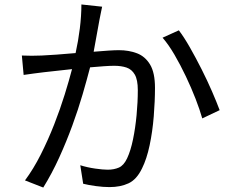

<svg xmlns="http://www.w3.org/2000/svg" viewBox="-20 -810 1040 861"><path d="M782 -674Q805 -644 831.5 -597.5Q858 -551 884 -499.5Q910 -448 931 -399.5Q952 -351 965 -316L887 -279Q876 -318 857 -367Q838 -416 813.5 -467.5Q789 -519 762.5 -564.5Q736 -610 709 -641ZM78 -561Q101 -560 122 -560Q143 -560 167 -561Q192 -562 233 -565Q274 -568 319 -572Q331 -626 338 -682.5Q345 -739 345 -790L438 -780Q435 -767 432 -751Q429 -735 426 -721L400 -578Q435 -581 465 -583Q495 -585 513 -585Q558 -585 594.5 -571Q631 -557 653 -520.5Q675 -484 675 -416Q675 -357 669.5 -288.5Q664 -220 651 -158.5Q638 -97 617 -55Q593 -5 556.5 12Q520 29 471 29Q443 29 410 24.5Q377 20 353 14L340 -69Q372 -59 407 -54Q442 -49 463 -49Q491 -49 513 -58.5Q535 -68 550 -100Q566 -134 576.5 -185Q587 -236 592.5 -294Q598 -352 598 -406Q598 -452 584.5 -475.5Q571 -499 547.5 -507Q524 -515 492 -515Q474 -515 445.5 -513Q417 -511 384 -508Q370 -454 350.5 -387Q331 -320 304.5 -247.5Q278 -175 245.5 -103.5Q213 -32 174 31L92 -1Q130 -52 163 -117.5Q196 -183 223 -252Q250 -321 270 -385.5Q290 -450 303 -500L176 -486Q159 -484 132.5 -480.5Q106 -477 86 -474Z"/></svg>

Font: Go Noto Current
Style: Regular
Weight: 400
Designer: Monotype Design Team
Foundry: Monotype Imaging Inc.
Version: Version 2.007; ttfautohint (v1.8) -l 8 -r 50 -G 200 -x 14 -D